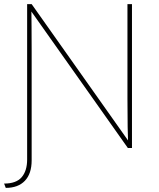

<svg xmlns="http://www.w3.org/2000/svg" viewBox="-22 -720 773 934"><path d="M110 56V-700H132L605 -31H601Q600 -55 599 -102Q598 -149 598 -241V-700H620V0H600L115 -686H130Q131 -670 131.5 -590.5Q132 -511 132 -470V60Q132 125 99 159.5Q66 194 6 194L-2 173Q57 173 83.5 142Q110 111 110 56Z"/></svg>

Font: Easer Grotesk Variable
Style: Regular
Weight: 400
Designer: Boardeaser, Bonnie Shaver-Troup, Thomas Jockin
Foundry: Lexend
Version: Version 1.001;Glyphs 3.1.2 (3151)